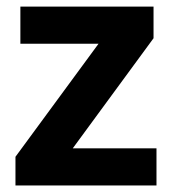

<svg xmlns="http://www.w3.org/2000/svg" viewBox="-20 -566 528 586"><path d="M457.6 0H27.2V-87.5L280.8 -432.6H42.2V-545.8H448.6V-449.3L202 -113.2H457.6Z"/></svg>

Font: Noto Sans Hebrew
Style: Regular
Weight: 400
Designer: Monotype Design Team
Foundry: Monotype Imaging Inc.
Version: Version 2.003;January 10, 2023;FontCreator 14.0.0.2877 64-bi